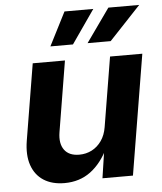

<svg xmlns="http://www.w3.org/2000/svg" viewBox="-54 -814 731 869"><g transform="rotate(-5 311.5 -380.0)"><path d="M204.4 6.8Q148.2 6.8 109.9 -17.7Q71.7 -42.3 55.8 -88.5Q40 -134.6 50.4 -198.7L107.8 -545.9H254.2L201.2 -224.2Q193 -173.6 214.3 -144.5Q235.5 -115.5 282 -115.5Q312.9 -115.5 339 -128.9Q365 -142.3 383 -167.9Q401 -193.5 406.9 -229.8L459.1 -545.9H605.7L515.4 0H376.9L397.3 -136.3H405.8Q373 -67.5 322.9 -30.3Q272.9 6.8 204.4 6.8ZM296.7 -615.1H194.1L271.5 -767.1H402.3ZM468 -615.1H363L470.8 -767.1H610.9Z"/></g></svg>

Font: Adwaita Sans
Style: Italic
Weight: 400
Italic angle: -9.39999°
Designer: Rasmus Andersson
Foundry: rsms
Version: Version 4.001;git-9221beed3